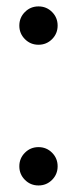

<svg xmlns="http://www.w3.org/2000/svg" viewBox="-20 -567 235 587"><path d="M156.2 -58.6Q156.2 -34.2 139.2 -17.1Q122.1 0 97.7 0Q73.2 0 56.2 -17.1Q39.1 -34.2 39.1 -58.6Q39.1 -83 56.2 -100.1Q73.2 -117.2 97.7 -117.2Q122.1 -117.2 139.2 -100.1Q156.2 -83 156.2 -58.6ZM156.2 -488.8Q156.2 -464.4 139.2 -447.3Q122.1 -430.2 97.7 -430.2Q73.2 -430.2 56.2 -447.3Q39.1 -464.4 39.1 -488.8Q39.1 -513.2 56.2 -530.3Q73.2 -547.4 97.7 -547.4Q122.1 -547.4 139.2 -530.3Q156.2 -513.2 156.2 -488.8Z"/></svg>

Font: Comfortaa
Style: Regular
Weight: 400
Designer: Johan Aakerlund - aajohan
Foundry: Johan Aakerlund
Version: Version 2.004 2013